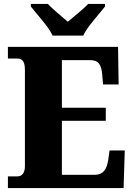

<svg xmlns="http://www.w3.org/2000/svg" viewBox="-20 -951 674 971"><path d="M246 -771H401C421 -816 482 -880 511 -918V-931H426C406 -909 351 -865 323 -841C295 -865 242 -909 222 -931H136V-918C165 -880 226 -816 246 -771ZM20 0H605L611 -190H534L527 -140C520 -96 502 -67 461 -67H293V-340H515V-406H293V-647H434C478 -647 492 -626 497 -574L501 -524H580L577 -714H20V-655H66C86 -655 106 -648 106 -599V-110C106 -79 93 -59 68 -59H20Z"/></svg>

Font: Noto Serif Sinhala SemiCondensed Black
Style: Regular
Weight: 900
Width: 4
Designer: Jelle Bosma - Monotype Design Team
Foundry: Monotype Imaging Inc.
Version: Version 2.007